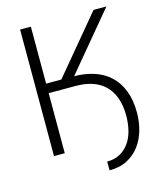

<svg xmlns="http://www.w3.org/2000/svg" viewBox="-126 -800 865 1042"><g transform="rotate(-15 306.5 -279.0)"><path d="M147.9 0H87.4V-710.9H147.9V-391.1H233.4L500 -710.9H572.3L305.2 -390.6Q367.2 -390.1 418.5 -373Q469.7 -356 506.3 -321.5Q543 -287.1 563.2 -234.9Q583.5 -182.6 583.5 -111.8Q583.5 -61 570.1 -13.4Q556.6 34.2 529.1 71.3Q501.5 108.4 459.2 130.6Q417 152.8 358.9 152.8L358.4 103.5Q401.4 103.5 432.6 85.7Q463.9 67.9 484.1 38.3Q504.4 8.8 513.7 -30Q522.9 -68.8 522.9 -111.3Q522.9 -169.4 507.1 -212.2Q491.2 -254.9 462.2 -282.7Q433.1 -310.5 392.1 -324Q351.1 -337.4 300.8 -337.4H147.9Z"/></g></svg>

Font: Melbourne
Style: Light
Weight: 300
Designer: Google
Version: Version 2.000980; 2014